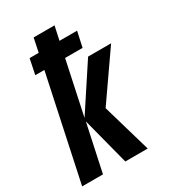

<svg xmlns="http://www.w3.org/2000/svg" viewBox="-192 -859 853 956"><g transform="rotate(-30 234.5 -381.5)"><path d="M-5.9 0 121.1 -596.2H68.8L86.9 -684.1H139.2L155.8 -763.2H275.9L258.8 -684.1H359.9L340.8 -596.2H240.2L174.8 -289.1L342.8 -544.9H475.1L290 -278.8L371.1 0H242.2L171.9 -271L113.8 0Z"/></g></svg>

Font: Open Sans Condensed
Style: Bold Italic
Weight: 700
Width: 3
Italic angle: -12°
Designer: Monotype Design Team
Foundry: Monotype Imaging Inc.
Version: Version 3.003; ttfautohint (v1.8.4)